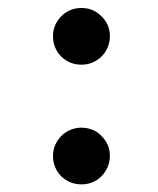

<svg xmlns="http://www.w3.org/2000/svg" viewBox="-20 -471 402 488"><path d="M114.7 -74.7Q114.7 -89.4 120.1 -102.1Q125.5 -114.7 135.7 -125.5Q146.5 -135.7 159.4 -141.1Q172.4 -146.5 187 -146.5Q201.7 -146.5 214.8 -141.1Q216.3 -140.6 217.8 -139.9Q219.2 -139.2 220.9 -138.4Q222.7 -137.7 224.1 -136.7Q225.6 -135.7 227.1 -134.8Q228.5 -133.8 230 -132.6Q231.4 -131.3 232.7 -130.4Q233.9 -129.4 235.4 -128.2Q236.8 -127 237.8 -125.5Q259.3 -104.5 259.3 -74.7Q259.3 -69.8 258.5 -64.9Q257.8 -60.1 256.8 -55.7Q254.4 -46.4 249.5 -38.6Q245.1 -30.3 237.8 -22.9Q227.5 -12.7 214.6 -7.6Q201.7 -2.4 187 -2.4Q157.2 -2.4 135.7 -22.9H135.3V-23.4Q114.7 -44.9 114.7 -74.7ZM114.7 -378.9Q114.7 -393.6 120.1 -406.5Q125.5 -419.4 135.7 -429.7Q146.5 -440.4 159.4 -445.6Q172.4 -450.7 187 -450.7Q196.8 -450.7 205.8 -448.5Q214.8 -446.3 222.9 -441.4Q231 -436.5 237.8 -429.7Q259.3 -408.7 259.3 -378.9Q259.3 -349.1 237.8 -327.1Q232.9 -322.3 226.8 -318.4Q220.7 -314.5 214.4 -311.8Q208 -309.1 201.2 -307.9Q194.3 -306.6 187 -306.6Q157.2 -306.6 135.7 -327.1L135.3 -327.6Q114.7 -349.1 114.7 -378.9Z"/></svg>

Font: Gandom
Style: Bold
Weight: 700
Foundry: DejaVu fonts team - Redesigned by Saber Rastikerdar - Based on Samim Font
Version: Version 0.3